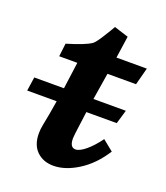

<svg xmlns="http://www.w3.org/2000/svg" viewBox="-158 -696 690 796"><g transform="rotate(20 186.5 -298.0)"><path d="M169 16Q124 16 95.5 -11.5Q67 -39 67 -90Q67 -109 71 -128Q80 -171 91 -240H-39L-30 -301H101L117 -419H37L44 -477Q122 -500 150 -519Q161 -527 183.5 -563Q206 -599 213 -612L276 -592L262 -495H396L376 -419H250L231 -301H374L356 -240H222L209 -142L207 -119Q207 -79 232 -79Q250 -79 276.5 -101Q303 -123 330 -160L377 -122Q335 -56 278 -20Q221 16 169 16Z"/></g></svg>

Font: Andada Pro ExtraBold
Style: Italic
Weight: 800
Italic angle: -6.99998°
Designer: Carolina Giovagnoli
Foundry: Huerta Tipografica
Version: Version 3.005; ttfautohint (v1.8.4)